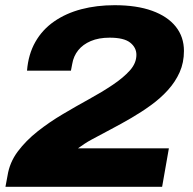

<svg xmlns="http://www.w3.org/2000/svg" viewBox="-20 -719 744 739"><path d="M1 0 9 -43Q17 -94 48.5 -136Q80 -178 125 -213.5Q170 -249 221.5 -279.5Q273 -310 323 -337.5Q373 -365 414 -392.5Q455 -420 480 -448Q505 -476 505 -508Q505 -536 481 -555Q457 -574 402 -574Q360 -574 329.5 -561Q299 -548 281 -525.5Q263 -503 258 -473L253 -447H84Q89 -510 116 -557.5Q143 -605 188.5 -636.5Q234 -668 293 -683.5Q352 -699 421 -699Q506 -699 565.5 -677.5Q625 -656 656.5 -616.5Q688 -577 688 -523Q688 -478 671.5 -441Q655 -404 626.5 -372.5Q598 -341 561.5 -314.5Q525 -288 485.5 -265Q446 -242 407 -221.5Q368 -201 333 -182Q318 -174 304.5 -165Q291 -156 280 -148H630L604 0Z"/></svg>

Font: Archivo SemiExpanded ExtraBold
Style: Italic
Weight: 800
Width: 6
Italic angle: -10°
Designer: Hector Gatti
Foundry: Omnibus-Type
Version: Version 2.001